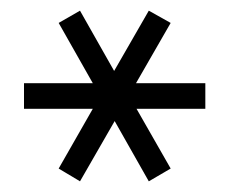

<svg xmlns="http://www.w3.org/2000/svg" viewBox="-20 -727 430 360"><path d="M25 -571H154L90 -684L130 -707L194 -594L259 -707L300 -684L235 -571H365V-523H236L300 -411L259 -387L195 -500L130 -387L90 -411L154 -523H25Z"/></svg>

Font: Retni Sans
Style: Regular
Weight: 400
Designer: Vitaly Kuzmin
Foundry: ParaType Ltd.
Version: Version 1.00;March 2, 2019;FontCreator 11.5.0.2425 64-bit; t